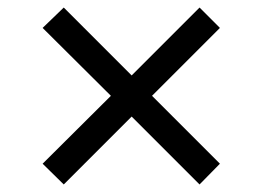

<svg xmlns="http://www.w3.org/2000/svg" viewBox="-20 -542 698 509"><path d="M509 -53 563 -108 383 -288 563 -468 509 -522 329 -342 149 -522 93 -468 274 -288 93 -108 149 -53 329 -233Z"/></svg>

Font: Wafeq
Style: Regular
Weight: 400
Designer: Rasmus Andersson & Azza Alameddine
Foundry: Google & TypeTogether
Version: Version 3.000;FEAKit 1.0